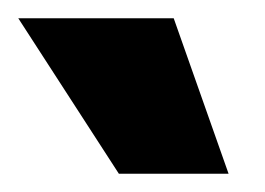

<svg xmlns="http://www.w3.org/2000/svg" viewBox="-20 -730 290 210"><path d="M110 -540 0 -710H170L230 -540Z"/></svg>

Font: Russo One
Style: Regular
Weight: 400
Designer: Jovanny lemonad
Foundry: Jovanny Lemonad
Version: Version 1.001